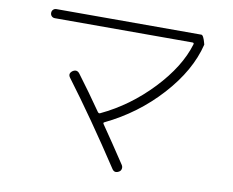

<svg xmlns="http://www.w3.org/2000/svg" viewBox="-81 -811 1161 957"><g transform="rotate(10 500.0 -333.0)"><path d="M130 -661Q120 -661 113.5 -667.5Q107 -674 107 -684Q107 -694 113.5 -700.5Q120 -707 130 -707H863Q869 -707 874.5 -695.5Q880 -684 883 -672L886 -661V-660Q853 -525 737 -397Q621 -269 463 -193Q456 -190 461 -183Q519 -99 585 1Q591 10 589 20.5Q587 31 578 36Q556 49 543 29Q394 -198 256 -382Q242 -401 262 -416Q283 -430 298 -410Q359 -329 422 -238Q428 -230 435 -234Q575 -300 686.5 -417.5Q798 -535 833 -653Q835 -661 826 -661Z"/></g></svg>

Font: Rounded Mplus 1c Light
Style: Regular
Weight: 300
Version: Version 1.059.20150529